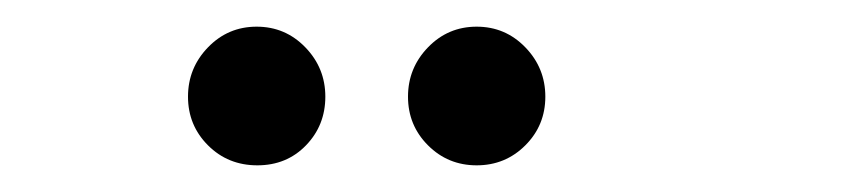

<svg xmlns="http://www.w3.org/2000/svg" viewBox="-20 -687 640 144"><path d="M389 -614.5Q389 -593 374 -578Q359 -563 337.5 -563Q316 -563 301 -578Q286 -593 286 -614.5Q286 -636 301 -651.5Q316 -667 337.5 -667Q359 -667 374 -651.5Q389 -636 389 -614.5ZM209.5 -578Q195 -563 173 -563Q151 -563 136 -578Q121 -593 121 -614.5Q121 -636 136 -651.5Q151 -667 172.5 -667Q194 -667 209 -651.5Q224 -636 224 -614.5Q224 -593 209.5 -578Z"/></svg>

Font: Karma
Style: Regular
Weight: 400
Designer: Joana Correia
Foundry: Indian Type Foundry
Version: Version 1.202;PS 1.0;hotconv 1.0.78;makeotf.lib2.5.61930; tt